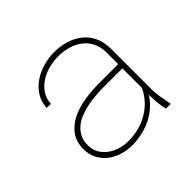

<svg xmlns="http://www.w3.org/2000/svg" viewBox="-134 -698 868 868"><g transform="rotate(-45 300.0 -264.0)"><path d="M482.9 0Q477.1 -24.9 475.1 -49.3Q473.1 -73.7 472.7 -98.6Q455.6 -71.8 431.9 -51.3Q408.2 -30.8 380.4 -17.3Q352.5 -3.9 321.3 2.9Q290 9.8 257.3 9.8Q225.6 9.8 195.3 0.2Q165 -9.3 141.6 -27.3Q118.2 -45.4 104 -72.3Q89.8 -99.1 89.8 -133.8Q89.8 -181.2 112.8 -212.2Q135.7 -243.2 172.1 -261.5Q208.5 -279.8 253.4 -287.1Q298.3 -294.4 342.3 -294.9H472.7V-372.1Q471.7 -407.7 458 -434.1Q444.3 -460.4 421.6 -477.5Q398.9 -494.6 368.9 -503.2Q338.9 -511.7 305.7 -511.7Q276.4 -511.7 245.8 -503.9Q215.3 -496.1 190.4 -480.2Q165.5 -464.4 148.9 -440.2Q132.3 -416 130.9 -382.8L104.5 -383.8Q106.4 -422.4 125.2 -451.2Q144 -480 172.6 -499.3Q201.2 -518.6 236.1 -528.3Q271 -538.1 305.7 -538.1Q344.7 -538.1 379.6 -527.6Q414.6 -517.1 440.9 -496.3Q467.3 -475.6 482.7 -444.1Q498 -412.6 499 -371.1V-106.4Q499.5 -79.6 503.9 -55.2Q508.3 -30.8 513.2 -4.4L513.7 0ZM257.3 -16.1Q292 -15.6 324.5 -23.7Q356.9 -31.7 385 -47.9Q413.1 -64 435.5 -87.9Q458 -111.8 472.7 -143.1V-268.1H343.8Q318.8 -267.6 292.2 -265.1Q265.6 -262.7 240.2 -256.8Q214.8 -251 192.1 -241.2Q169.4 -231.4 152.6 -216.3Q135.7 -201.2 125.7 -180.4Q115.7 -159.7 116.2 -131.8Q116.2 -104 128.9 -82.3Q141.6 -60.5 161.9 -45.9Q182.1 -31.2 207.3 -23.7Q232.4 -16.1 257.3 -16.1Z"/></g></svg>

Font: Roboto Mono Thin
Style: Regular
Weight: 250
Designer: Google
Version: Version 2.000985; 2015; ttfautohint (v1.3)